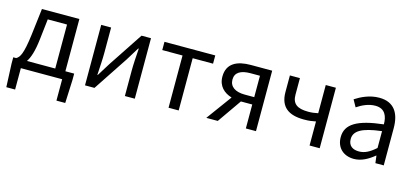

<svg xmlns="http://www.w3.org/2000/svg" viewBox="-63 -1015 3573 1665"><g transform="rotate(15 1724.0 -182.5)"><path d="M110 0H481V192H560L569 -17V-74H490V-543H154L125 -302C103 -127 79 -91 48 -74H22V-17L31 192H110ZM145 -74C171 -112 193 -177 205 -285L226 -469H399V-74Z M686 0H771L977 -311C997 -344 1028 -394 1049 -428H1054C1049 -357 1044 -285 1044 -227V0H1133V-543H1048L842 -232C822 -199 791 -149 770 -116H766C770 -186 775 -259 775 -316V-543H686Z M1436 0H1527V-469H1710V-543H1254V-469H1436Z M2045 -281C1959 -281 1908 -316 1908 -380C1908 -444 1959 -473 2045 -473H2130V-281ZM1775 0H1878L2028 -215H2030H2130V0H2221V-543H2029C1908 -543 1817 -502 1817 -382C1817 -297 1871 -248 1941 -227Z M2702 0H2793V-543H2702V-290C2670 -283 2646 -280 2614 -280C2514 -280 2470 -314 2470 -394V-543H2380V-394C2380 -260 2458 -205 2595 -205C2645 -205 2664 -209 2702 -216Z M3102 13C3169 13 3230 -22 3282 -65H3285L3293 0H3368V-334C3368 -469 3313 -557 3180 -557C3092 -557 3016 -518 2967 -486L3002 -423C3045 -452 3102 -481 3165 -481C3254 -481 3277 -414 3277 -344C3046 -318 2944 -259 2944 -141C2944 -43 3011 13 3102 13ZM3128 -61C3074 -61 3032 -85 3032 -147C3032 -217 3094 -262 3277 -283V-132C3224 -85 3180 -61 3128 -61Z"/></g></svg>

Font: Noto Sans Mono CJK SC
Style: Regular
Weight: 400
Designer: Ryoko NISHIZUKA 西塚涼子 (kana, bopomofo & ideographs); Paul D. Hunt (Latin, Greek & Cyrillic); Sandoll Communications 산돌커뮤니
Foundry: Adobe
Version: Version 2.004;hotconv 1.0.118;makeotfexe 2.5.65603